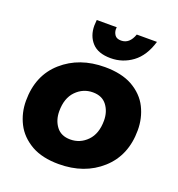

<svg xmlns="http://www.w3.org/2000/svg" viewBox="-137 -874 919 992"><g transform="rotate(20 322.0 -377.5)"><path d="M295 6Q205 6 145 -27.5Q82.5 -63.5 53.8 -120.5Q25 -177.5 25 -244Q25 -384 117.5 -465.5Q210 -547 350 -547Q441 -547 501 -514Q563.5 -478.5 591.8 -421.5Q620 -364.5 620 -298Q620 -159 528 -76.5Q436 6 295 6ZM308 -134Q362 -134 400.5 -173.5Q439 -213 439 -285Q439 -334 413 -368.5Q387 -403 336 -403Q282 -403 243.5 -363.5Q205 -324 205 -252Q205 -203 231 -168.5Q257 -134 308 -134ZM360 -600Q291 -600 257.5 -636.5Q224 -673 224 -730L226 -761H336L335 -751Q335 -733.5 345 -718.8Q355 -704 380 -704Q426 -704 446 -761H557Q532.5 -678.5 479.2 -639.2Q426 -600 360 -600Z"/></g></svg>

Font: Argentum Novus
Style: Bold Italic
Weight: 700
Designer: Julieta Ulanovsky (font) & Cristiano Sobral (main changes)
Foundry: Julieta Ulanovsky (font) & Cristiano Sobral (main changes)
Version: Version 3.00;November 27, 2020;FontCreator 13.0.0.2655 64-bi